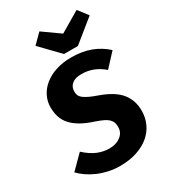

<svg xmlns="http://www.w3.org/2000/svg" viewBox="-242 -1054 1038 1179"><g transform="rotate(-30 277.5 -465.0)"><path d="M536 -212Q536 -164 517.5 -122.5Q499 -81 463 -50Q427 -19 374 -1Q321 17 252 17Q211 17 172 8.5Q133 0 98.5 -15Q64 -30 36 -49.5Q8 -69 -12 -90L81 -183Q125 -143 165.5 -126Q206 -109 250 -109Q298 -109 329.5 -133.5Q361 -158 361 -197Q361 -214 356.5 -228Q352 -242 340 -254Q328 -266 307 -276Q286 -286 254 -297Q201 -314 164.5 -335Q128 -356 105 -381.5Q82 -407 71.5 -438.5Q61 -470 61 -508Q61 -550 79.5 -587Q98 -624 132 -651.5Q166 -679 214.5 -695Q263 -711 323 -711Q401 -711 460.5 -688.5Q520 -666 567 -623L482 -531Q449 -560 410.5 -575.5Q372 -591 327 -591Q282 -591 259 -571.5Q236 -552 236 -520Q236 -505 240.5 -493Q245 -481 258 -470.5Q271 -460 294.5 -448.5Q318 -437 356 -424Q453 -389 494.5 -337Q536 -285 536 -212ZM499 -947 552 -878 395 -751H297L170 -882L235 -947L355 -862Z"/></g></svg>

Font: Qjlgwqiwhsfqbnnlvksmvfsycuq
Style: Regular
Weight: 700
Italic angle: -8°
Designer: Carrois Corporate & Edenspiekermann
Foundry: Carrois Corporate GbR & Edenspiekermann AG
Version: Version 2.001